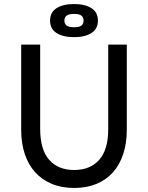

<svg xmlns="http://www.w3.org/2000/svg" viewBox="-20 -921 733 951"><path d="M348 10Q285 10 236 -10.5Q187 -31 153.5 -68.5Q120 -106 102.5 -159Q85 -212 85 -277V-700H179V-283Q179 -180 223.5 -129.5Q268 -79 347 -79Q427 -79 471.5 -129.5Q516 -180 516 -281V-700H608V-278Q608 -212 590.5 -158.5Q573 -105 539.5 -67.5Q506 -30 457.5 -10Q409 10 348 10ZM347 -737Q292 -737 260 -757.5Q228 -778 228 -819Q228 -860 260 -880.5Q292 -901 347 -901Q401 -901 433 -880.5Q465 -860 465 -819Q465 -778 433 -757.5Q401 -737 347 -737ZM347 -786Q373 -786 383.5 -794.5Q394 -803 394 -819Q394 -835 383.5 -843.5Q373 -852 347 -852Q321 -852 310 -843.5Q299 -835 299 -819Q299 -803 310 -794.5Q321 -786 347 -786Z"/></svg>

Font: Tilda Sans Medium
Style: Regular
Weight: 500
Designer: ParaType Ltd
Foundry: ParaType Ltd
Version: Version 1.009